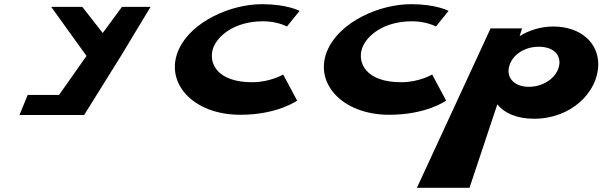

<svg xmlns="http://www.w3.org/2000/svg" viewBox="-20 -552 2923 920"><path d="M225.4 -519 394.5 -284 262.8 -97H112.8L73.2 -1H195.2H383.2L562.1 -288L701.4 -519H564.4L472.3 -394L374.4 -519Z M1188.2 -158C1019.2 -158 977.4 -251 1001.1 -321C1023.6 -383 1105.9 -450 1240.9 -450C1309.9 -450 1355 -425 1355 -425L1415.5 -500C1415.5 -500 1355.4 -532 1236.4 -532C1081.4 -532 899.4 -447 839 -320C762.6 -161 900.3 -2 1131.3 -2C1310.3 -2 1403.7 -70 1403.7 -70L1336.8 -195C1336.8 -195 1275.2 -158 1188.2 -158Z M1902.2 -158C1733.2 -158 1691.4 -251 1715.1 -321C1737.6 -383 1819.9 -450 1954.9 -450C2023.9 -450 2069 -425 2069 -425L2129.5 -500C2129.5 -500 2069.4 -532 1950.4 -532C1795.4 -532 1613.4 -447 1553 -320C1476.6 -161 1614.3 -2 1845.3 -2C2024.3 -2 2117.7 -70 2117.7 -70L2050.8 -195C2050.8 -195 1989.2 -158 1902.2 -158Z M2846.7 -240C2848.4 -349 2760 -425 2631 -425C2571 -425 2513.1 -406 2472.1 -380H2470.1L2481.7 -416H2330.7L1977.7 348H2229.7L2363 -52C2397.4 -9 2457.4 17 2539.4 17C2716.4 17 2843.7 -109 2846.7 -240ZM2659.7 -240C2649.7 -181 2585.8 -136 2513.8 -136C2443.8 -136 2401.7 -181 2421.7 -240C2438.8 -293 2497.2 -328 2561.2 -328C2628.2 -328 2667.8 -293 2659.7 -240Z"/></svg>

Font: Hussar Milosc
Style: Obl
Weight: 700
Foundry: Cannot Into Space Fonts
Version: Version 1.02